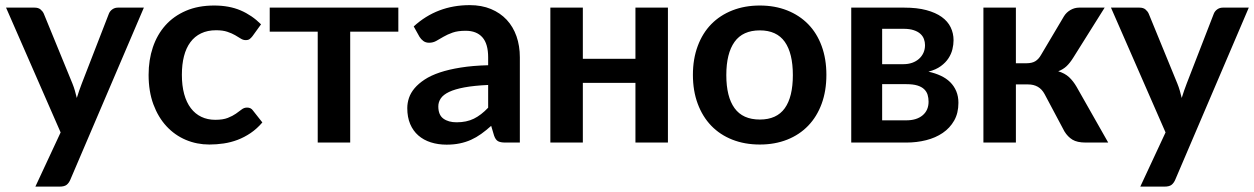

<svg xmlns="http://www.w3.org/2000/svg" viewBox="-20 -542 4768 730"><path d="M527 -513 247.5 141Q242 154 233.2 160.8Q224.5 167.5 206.5 167.5H114.5L210.5 -38.5L3 -513H111.5Q126 -513 134.2 -506Q142.5 -499 146.5 -490L255.5 -224Q261 -210.5 264.8 -197Q268.5 -183.5 272 -169.5Q276.5 -183.5 281 -197.2Q285.5 -211 291 -224.5L394 -490Q398 -500 407.2 -506.5Q416.5 -513 428 -513Z M940 -404.5Q934.5 -397.5 929.2 -393.5Q924 -389.5 914 -389.5Q904.5 -389.5 895.5 -395.2Q886.5 -401 874 -408.2Q861.5 -415.5 844.2 -421.2Q827 -427 801.5 -427Q769 -427 744.5 -415.2Q720 -403.5 703.8 -381.5Q687.5 -359.5 679.5 -328.2Q671.5 -297 671.5 -257.5Q671.5 -216.5 680.2 -184.5Q689 -152.5 705.5 -130.8Q722 -109 745.5 -97.8Q769 -86.5 798.5 -86.5Q828 -86.5 846.2 -93.8Q864.5 -101 877 -109.8Q889.5 -118.5 898.8 -125.8Q908 -133 919.5 -133Q934.5 -133 942 -121.5L977.5 -76.5Q957 -52.5 933 -36.2Q909 -20 883.2 -10.2Q857.5 -0.5 830.2 3.5Q803 7.5 776 7.5Q728.5 7.5 686.5 -10.2Q644.5 -28 613 -62Q581.5 -96 563.2 -145.2Q545 -194.5 545 -257.5Q545 -314 561.2 -362.2Q577.5 -410.5 609 -445.8Q640.5 -481 687 -501Q733.5 -521 794 -521Q851.5 -521 894.8 -502.5Q938 -484 972.5 -449.5Z M1494.5 -421.5H1311.5V0H1188V-421.5H1005.5V-513H1494.5Z M1836 -219Q1782.5 -216.5 1746 -209.8Q1709.5 -203 1687.5 -192.5Q1665.5 -182 1656 -168Q1646.5 -154 1646.5 -137.5Q1646.5 -105 1665.8 -91Q1685 -77 1716 -77Q1754 -77 1781.8 -90.8Q1809.5 -104.5 1836 -132.5ZM1553 -441.5Q1641.5 -522.5 1766 -522.5Q1811 -522.5 1846.5 -507.8Q1882 -493 1906.5 -466.8Q1931 -440.5 1943.8 -404Q1956.5 -367.5 1956.5 -324V0H1900.5Q1883 0 1873.5 -5.2Q1864 -10.5 1858.5 -26.5L1847.5 -63.5Q1828 -46 1809.5 -32.8Q1791 -19.5 1771 -10.5Q1751 -1.5 1728.2 3.2Q1705.5 8 1678 8Q1645.5 8 1618 -0.8Q1590.5 -9.5 1570.5 -27Q1550.5 -44.5 1539.5 -70.5Q1528.5 -96.5 1528.5 -131Q1528.5 -150.5 1535 -169.8Q1541.5 -189 1556.2 -206.5Q1571 -224 1594.5 -239.5Q1618 -255 1652.2 -266.5Q1686.5 -278 1732 -285.2Q1777.5 -292.5 1836 -294V-324Q1836 -375.5 1814 -400.2Q1792 -425 1750.5 -425Q1720.5 -425 1700.8 -418Q1681 -411 1666 -402.2Q1651 -393.5 1638.8 -386.5Q1626.5 -379.5 1611.5 -379.5Q1598.5 -379.5 1589.5 -386.2Q1580.5 -393 1575 -402Z M2519.5 -513V0H2396V-227H2196V0H2072.5V-513H2196V-318.5H2396V-513Z M2869 -521Q2926 -521 2972.8 -502.5Q3019.5 -484 3052.8 -450Q3086 -416 3104 -367Q3122 -318 3122 -257.5Q3122 -196.5 3104 -147.5Q3086 -98.5 3052.8 -64Q3019.5 -29.5 2972.8 -11Q2926 7.5 2869 7.5Q2811.5 7.5 2764.5 -11Q2717.5 -29.5 2684.2 -64Q2651 -98.5 2632.8 -147.5Q2614.5 -196.5 2614.5 -257.5Q2614.5 -318 2632.8 -367Q2651 -416 2684.2 -450Q2717.5 -484 2764.5 -502.5Q2811.5 -521 2869 -521ZM2869 -87.5Q2933 -87.5 2963.8 -130.5Q2994.5 -173.5 2994.5 -256.5Q2994.5 -339.5 2963.8 -383Q2933 -426.5 2869 -426.5Q2804 -426.5 2772.8 -382.8Q2741.5 -339 2741.5 -256.5Q2741.5 -174 2772.8 -130.8Q2804 -87.5 2869 -87.5Z M3426 -84.5Q3465 -84.5 3487.8 -103.5Q3510.5 -122.5 3510.5 -155.5Q3510.5 -169.5 3506.8 -181.8Q3503 -194 3493.5 -203Q3484 -212 3467.8 -217Q3451.5 -222 3426.5 -222H3334V-84.5ZM3334 -432.5V-298H3415Q3433 -298 3448 -303.2Q3463 -308.5 3474 -318.2Q3485 -328 3491 -341.2Q3497 -354.5 3497 -370.5Q3497 -382 3493 -393.2Q3489 -404.5 3479.5 -413.2Q3470 -422 3454.2 -427.2Q3438.5 -432.5 3415 -432.5ZM3418.5 -513Q3467 -513 3502.2 -503.5Q3537.5 -494 3560.5 -477.5Q3583.5 -461 3594.5 -438.2Q3605.5 -415.5 3605.5 -389Q3605.5 -372.5 3601.2 -354.8Q3597 -337 3586.2 -320.5Q3575.5 -304 3557 -290.5Q3538.5 -277 3510 -269.5Q3535.5 -264 3556.5 -254.2Q3577.5 -244.5 3592.5 -229.8Q3607.5 -215 3615.8 -195.2Q3624 -175.5 3624 -151Q3624 -112 3607.8 -83.5Q3591.5 -55 3564.2 -36.5Q3537 -18 3501.2 -9Q3465.5 0 3426.5 0H3216.5V-513Z M4025.5 -480.5Q4034.5 -495 4050 -504Q4065.5 -513 4083 -513H4180L4060.5 -322.5Q4048 -302.5 4035 -290.2Q4022 -278 4003.5 -271Q4028.5 -263.5 4044.5 -248.8Q4060.5 -234 4073.5 -211.5L4193.5 0H4108Q4075.5 0 4057.5 -11Q4039.5 -22 4027 -42.5L3951.5 -184.5Q3941.5 -203 3925.8 -212Q3910 -221 3889 -221H3842.5V0H3719V-513H3842.5V-301.5H3882.5Q3903.5 -301.5 3916.2 -309.2Q3929 -317 3938 -333Z M4728 -513 4448.5 141Q4443 154 4434.2 160.8Q4425.5 167.5 4407.5 167.5H4315.5L4411.5 -38.5L4204 -513H4312.5Q4327 -513 4335.2 -506Q4343.5 -499 4347.5 -490L4456.5 -224Q4462 -210.5 4465.8 -197Q4469.5 -183.5 4473 -169.5Q4477.5 -183.5 4482 -197.2Q4486.5 -211 4492 -224.5L4595 -490Q4599 -500 4608.2 -506.5Q4617.5 -513 4629 -513Z"/></svg>

Font: Lato 2
Style: Bold
Weight: 700
Designer: Lukasz Dziedzic with Adam Twardoch and Botio Nikoltchev
Foundry: tyPoland Lukasz Dziedzic
Version: Version 2.015; 2015-08-06; http://www.latofonts.com/